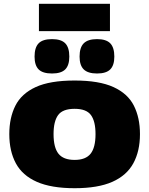

<svg xmlns="http://www.w3.org/2000/svg" viewBox="-20 -981 785 1011"><path d="M29 -275Q29 -361 61 -424.5Q93 -488 168 -522.5Q243 -557 373 -557Q502 -557 577.5 -522.5Q653 -488 685 -424.5Q717 -361 717 -275Q717 -185 682 -121Q647 -57 571.5 -23.5Q496 10 373 10Q250 10 174 -23.5Q98 -57 63.5 -121Q29 -185 29 -275ZM262 -275Q262 -204 288 -171.5Q314 -139 373 -139Q431 -139 457 -171.5Q483 -204 483 -275Q483 -342 459 -375Q435 -408 373 -408Q310 -408 286 -375Q262 -342 262 -275ZM491 -594Q443 -594 421 -615.5Q399 -637 399 -683Q399 -731 421 -753Q443 -775 491 -775Q539 -775 560.5 -753Q582 -731 582 -683Q582 -637 560.5 -615.5Q539 -594 491 -594ZM254 -594Q205 -594 183.5 -615.5Q162 -637 162 -683Q162 -731 183.5 -753Q205 -775 254 -775Q302 -775 323.5 -753Q345 -731 345 -683Q345 -637 323.5 -615.5Q302 -594 254 -594ZM185 -817V-961H559V-817Z"/></svg>

Font: Georama Extended ExtraBold
Style: Regular
Weight: 800
Width: 7
Designer: Jean-Baptiste Levee
Foundry: Production Type
Version: Version 1.000